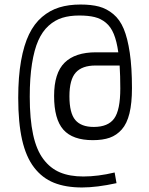

<svg xmlns="http://www.w3.org/2000/svg" viewBox="-20 -745 654 844"><path d="M492.2 60.1Q405.3 79.1 340.8 79.1Q268.6 79.1 217 58.3Q165.5 37.6 129.9 -8.8Q94.2 -55.2 77.1 -130.6Q60.1 -206.1 60.1 -314.9Q60.1 -407.2 72.5 -477.3Q85 -547.4 107.7 -594.2Q130.4 -641.1 164.8 -670.4Q199.2 -699.7 240.5 -712.4Q281.7 -725.1 334 -725.1Q381.3 -725.1 415.3 -716.1Q449.2 -707 478 -683.1Q506.8 -659.2 523.9 -618.2Q541 -577.1 550.5 -512.7Q560.1 -448.2 560.1 -357.9Q560.1 -291.5 549.1 -246.6Q538.1 -201.7 515.4 -176Q492.7 -150.4 462.2 -139.6Q431.6 -128.9 388.2 -128.9Q299.3 -128.9 258.5 -175Q217.8 -221.2 217.8 -323.2Q217.8 -424.3 264.2 -469.7Q310.5 -515.1 401.9 -515.1H500Q493.2 -564 480.2 -595.5Q467.3 -627 445.6 -645Q423.8 -663.1 396.2 -669.9Q368.7 -676.8 328.1 -676.8Q286.1 -676.8 253.7 -666.7Q221.2 -656.7 193.6 -631.8Q166 -606.9 148.2 -566.7Q130.4 -526.4 120.6 -464.6Q110.8 -402.8 110.8 -319.8Q110.8 -221.7 125.5 -153.8Q140.1 -85.9 170.7 -45.4Q201.2 -4.9 243.9 12.9Q286.6 30.8 346.2 30.8Q410.6 30.8 483.9 13.2ZM285.2 -321.8Q285.2 -248 311 -217.5Q336.9 -187 392.1 -187Q455.1 -187 481.9 -224.1Q508.8 -261.2 508.8 -356Q508.8 -412.1 505.9 -457H399.9Q340.8 -457 313 -426Q285.2 -395 285.2 -321.8Z"/></svg>

Font: IntelOne Mono
Style: Regular
Weight: 400
Designer: Fred Shallcrass
Foundry: Frere-Jones Type LLC
Version: Version 1.200;hotconv 1.1.0;makeotfexe 2.6.0;FJTRelease1.2